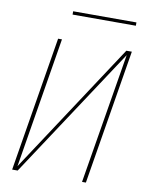

<svg xmlns="http://www.w3.org/2000/svg" viewBox="-96 -962 792 1031"><g transform="rotate(10 300.0 -447.0)"><path d="M43 0 164 -735H185L68 -23L536 -735H566L445 0H424L542 -712L73 0ZM563 -876H218V-894H563Z"/></g></svg>

Font: Iosevka SS04 Th Ex Obl
Style: Regular
Weight: 100
Width: 7
Italic angle: -9°
Monospace: yes
Designer: Belleve Invis
Foundry: Belleve Invis
Version: Version 19.0.0; ttfautohint (v1.8.4)